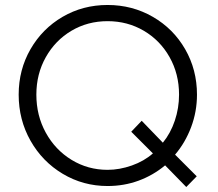

<svg xmlns="http://www.w3.org/2000/svg" viewBox="-20 -735 876 771"><path d="M412 -715Q511 -715 593.5 -667.5Q676 -620 723.5 -537.5Q771 -455 771 -355Q771 -287 747.5 -224.5Q724 -162 683 -114L770 -27L728 16L643 -71Q595 -31 536.5 -9.5Q478 12 412 12Q314 12 232 -37Q150 -86 102.5 -170Q55 -254 55 -355Q55 -455 102.5 -537.5Q150 -620 231.5 -667.5Q313 -715 412 -715ZM412 -53Q460 -53 509.5 -70.5Q559 -88 594 -119L507 -206L549 -250L634 -162Q665 -200 682 -250.5Q699 -301 699 -355Q699 -438 661 -505.5Q623 -573 557.5 -611.5Q492 -650 412 -650Q332 -650 267 -611.5Q202 -573 164 -505.5Q126 -438 126 -355Q126 -271 164 -202Q202 -133 267.5 -93Q333 -53 412 -53Z"/></svg>

Font: Museo Sans Light
Style: Regular
Weight: 300
Designer: Jos Buivenga
Foundry: Jos Buivenga & Rosetta Type Foundry (extension, remastering)
Version: Version 3.600;PS 1.000;hotconv 1.0.88;makeotf.lib2.5.647800;